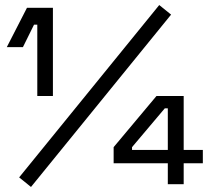

<svg xmlns="http://www.w3.org/2000/svg" viewBox="-20 -731 831 762"><path d="M128 -350V-633H115L71 -544H7L87 -700H190V-350ZM103 11 56 -27 612 -711 659 -673ZM646 0V-83H431V-147L601 -350H709V-136H785V-83H709V0ZM646 -136V-301H634L504 -147V-136Z"/></svg>

Font: Space Grotesk Frontify
Style: Regular
Weight: 400
Designer: Florian Karsten
Version: Version 2.000